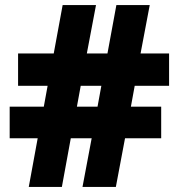

<svg xmlns="http://www.w3.org/2000/svg" viewBox="-20 -734 702 754"><path d="M509 -397 494 -315H613V-191H471L435 0H304L340 -191H258L223 0H93L128 -191H18V-315H152L167 -397H51V-524H191L226 -714H357L321 -524H402L437 -714H568L532 -524H644V-397ZM282 -315H363L378 -397H297Z"/></svg>

Font: Noto Sans Syriac Western Black
Style: Regular
Weight: 900
Designer: Patrick Giasson and the Monotype Design Team
Foundry: Monotype Imaging Inc.
Version: Version 3.000; ttfautohint (v1.8.4.7-5d5b)